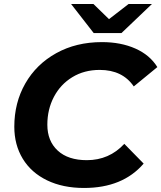

<svg xmlns="http://www.w3.org/2000/svg" viewBox="-20 -921 801 953"><path d="M51 -292Q51 -411 105.5 -506.5Q160 -602 259 -657Q358 -712 486 -712Q580 -712 652 -680Q724 -648 761 -588L644 -492Q588 -574 475 -574Q398 -574 339 -538Q280 -502 247.5 -440Q215 -378 215 -302Q215 -221 266.5 -173.5Q318 -126 411 -126Q522 -126 597 -207L693 -109Q589 12 397 12Q292 12 213.5 -26Q135 -64 93 -133Q51 -202 51 -292ZM734 -901 583 -757H445L333 -901H444L521 -826L618 -901Z"/></svg>

Font: Montserrat Alternates
Style: Bold Italic
Weight: 700
Italic angle: -11.3°
Designer: Julieta Ulanovsky
Foundry: Julieta Ulanovsky
Version: Version 7.200